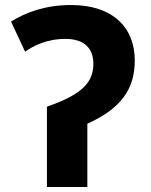

<svg xmlns="http://www.w3.org/2000/svg" viewBox="-20 -745 603 765"><path d="M167 -320V0H328V-252C461 -312 517 -389 517 -504C517 -635 430 -725 263 -725C160 -725 81 -695 24 -659L80 -539C111 -561 164 -590 241 -590C314 -590 352 -554 352 -491C352 -420 312 -370 167 -320Z"/></svg>

Font: Noto Sans Mono SemiCondensed ExtraBold
Style: Regular
Weight: 800
Width: 4
Designer: Monotype Design Team
Foundry: Monotype Imaging Inc.
Version: Version 2.014